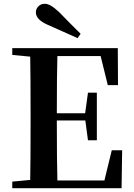

<svg xmlns="http://www.w3.org/2000/svg" viewBox="-20 -997 708 1017"><path d="M391 -795Q354 -811 232 -866Q170 -893 170 -932Q170 -950 184 -964Q197 -977 218 -977Q246 -977 292 -934Q365 -859 407 -818ZM627 -201 624 0H45V-35L140 -44Q142 -143 142 -346V-395Q142 -596 140 -697L45 -706V-742H604L605 -546H551L513 -700H284Q281 -602 281 -397H431L446 -506H493V-254H446L432 -359H281Q281 -143 284 -41H533L572 -201Z"/></svg>

Font: Source Han Serif JP
Style: Bold
Weight: 700
Designer: Ryoko NISHIZUKA  (kana & ideographs); Frank Grießhammer (Latin, Greek & Cyrillic); Wenlong ZHANG  (bopomofo); Sandoll Co
Foundry: Adobe Systems Incorporated
Version: Version 1.000;PS 1;hotconv 16.6.53;makeotf.lib2.5.65590